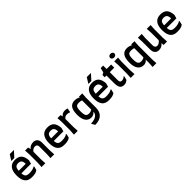

<svg xmlns="http://www.w3.org/2000/svg" viewBox="471 -2773 4943 4943"><g transform="rotate(-45 2943.0 -301.5)"><path d="M49 -301Q49 -453 112 -534.5Q175 -616 302 -616Q424 -616 483.5 -553Q543 -490 553 -353L526 -252H176Q179 -197 194 -166Q209 -135 240.5 -121Q272 -107 327 -107Q392 -107 442.5 -120Q493 -133 518 -154L535 -145L508 -39Q471 -11 423.5 0.5Q376 12 302 12Q168 12 108.5 -67Q49 -146 49 -301ZM429 -347Q428 -425 399 -461Q370 -497 306 -497Q238 -497 208.5 -463Q179 -429 175 -347ZM466 -814 326 -660H218L314 -814Z M991 -150V-410Q991 -452 971 -474Q951 -496 912 -496Q879 -496 845 -478Q811 -460 788 -424V-150L796 0H658L667 -150V-455L658 -600H768L788 -524Q815 -565 859.5 -586Q904 -607 960 -607Q1031 -607 1071.5 -563Q1112 -519 1112 -435V-150L1120 0H983Z M1229 -301Q1229 -453 1292 -534.5Q1355 -616 1482 -616Q1604 -616 1663.5 -553Q1723 -490 1733 -353L1706 -252H1356Q1359 -197 1374 -166Q1389 -135 1420.5 -121Q1452 -107 1507 -107Q1572 -107 1622.5 -120Q1673 -133 1698 -154L1715 -145L1688 -39Q1651 -11 1603.5 0.5Q1556 12 1482 12Q1348 12 1288.5 -67Q1229 -146 1229 -301ZM1609 -347Q1608 -425 1579 -461Q1550 -497 1486 -497Q1418 -497 1388.5 -463Q1359 -429 1355 -347Z M2200 -593 2180 -487 2167 -478Q2154 -487 2130 -492.5Q2106 -498 2076 -498Q2008 -498 1968 -441V-150L1976 0H1838L1847 -150V-455L1838 -600H1948L1965 -535Q1991 -571 2026.5 -589Q2062 -607 2103 -607Q2167 -607 2200 -593Z M2739 -600 2730 -451V-92Q2730 58 2645 134.5Q2560 211 2404 211L2350 118L2357 110Q2428 110 2485.5 89Q2543 68 2576 30Q2609 -8 2609 -57V-68Q2590 -32 2551.5 -12Q2513 8 2471 8Q2369 8 2312.5 -71.5Q2256 -151 2256 -301Q2256 -461 2309.5 -536.5Q2363 -612 2470 -612Q2516 -612 2553.5 -601Q2591 -590 2617 -570L2622 -600ZM2609 -144V-476Q2570 -493 2503 -493Q2455 -493 2429 -476.5Q2403 -460 2392 -419Q2381 -378 2381 -301Q2381 -228 2391.5 -186.5Q2402 -145 2426.5 -126.5Q2451 -108 2493 -108Q2528 -108 2559.5 -117.5Q2591 -127 2609 -144Z M2854 -301Q2854 -453 2917 -534.5Q2980 -616 3107 -616Q3229 -616 3288.5 -553Q3348 -490 3358 -353L3331 -252H2981Q2984 -197 2999 -166Q3014 -135 3045.5 -121Q3077 -107 3132 -107Q3197 -107 3247.5 -120Q3298 -133 3323 -154L3340 -145L3313 -39Q3276 -11 3228.5 0.5Q3181 12 3107 12Q2973 12 2913.5 -67Q2854 -146 2854 -301ZM3234 -347Q3233 -425 3204 -461Q3175 -497 3111 -497Q3043 -497 3013.5 -463Q2984 -429 2980 -347ZM3271 -814 3131 -660H3023L3119 -814Z M3442 -565 3506 -600 3536 -725H3627V-600H3791V-485H3627V-189Q3627 -108 3692 -108Q3724 -108 3753 -121.5Q3782 -135 3799 -156L3816 -147L3790 -42Q3755 -12 3726.5 0Q3698 12 3661 12Q3579 12 3542.5 -39Q3506 -90 3506 -213V-485H3442Z M3893 -740Q3893 -770 3916.5 -789Q3940 -808 3973 -808Q4007 -808 4030.5 -789Q4054 -770 4054 -740Q4054 -710 4030.5 -691Q4007 -672 3973 -672Q3940 -672 3916.5 -691Q3893 -710 3893 -740ZM3912 -150V-455L3904 -600H4042L4033 -455V-150L4042 0H3904Z M4631 50 4640 200H4502L4510 50V-59Q4491 -29 4453.5 -10.5Q4416 8 4379 8Q4272 8 4214.5 -71Q4157 -150 4157 -301Q4157 -461 4210.5 -536.5Q4264 -612 4371 -612Q4417 -612 4454.5 -601Q4492 -590 4518 -570L4523 -600H4640L4631 -451ZM4510 -144V-476Q4471 -493 4404 -493Q4356 -493 4330 -476.5Q4304 -460 4293 -419Q4282 -378 4282 -301Q4282 -228 4292.5 -186.5Q4303 -145 4327.5 -126.5Q4352 -108 4394 -108Q4429 -108 4460.5 -117.5Q4492 -127 4510 -144Z M5220 -148 5228 0H5102L5097 -74Q5068 -32 5023.5 -10Q4979 12 4926 12Q4855 12 4814.5 -34.5Q4774 -81 4774 -165V-450L4766 -600H4904L4895 -450V-190Q4895 -146 4916 -122.5Q4937 -99 4974 -99Q5006 -99 5040 -119Q5074 -139 5099 -176V-450L5090 -600H5228L5220 -450Z M5343 -301Q5343 -453 5406 -534.5Q5469 -616 5596 -616Q5718 -616 5777.5 -553Q5837 -490 5847 -353L5820 -252H5470Q5473 -197 5488 -166Q5503 -135 5534.5 -121Q5566 -107 5621 -107Q5686 -107 5736.5 -120Q5787 -133 5812 -154L5829 -145L5802 -39Q5765 -11 5717.5 0.5Q5670 12 5596 12Q5462 12 5402.5 -67Q5343 -146 5343 -301ZM5723 -347Q5722 -425 5693 -461Q5664 -497 5600 -497Q5532 -497 5502.5 -463Q5473 -429 5469 -347Z"/></g></svg>

Font: Farro Medium
Style: Regular
Weight: 500
Designer: Aceler Chua
Foundry: Grayscale Limited
Version: Version 1.101